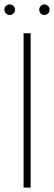

<svg xmlns="http://www.w3.org/2000/svg" viewBox="-23 -851 245 871"><path d="M84 -700V0H116V-700ZM155 -807Q155 -797 162 -790Q169 -783 178 -783Q188 -783 195 -790Q202 -797 202 -807Q202 -817 195 -824Q188 -831 178 -831Q169 -831 162 -824Q155 -817 155 -807ZM-3 -807Q-3 -797 4 -790Q11 -783 21 -783Q31 -783 38 -790Q45 -797 45 -807Q45 -817 38 -824Q31 -831 21 -831Q11 -831 4 -824Q-3 -817 -3 -807Z"/></svg>

Font: Jost ExtraLight
Style: Regular
Weight: 250
Version: Version 3.710